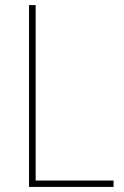

<svg xmlns="http://www.w3.org/2000/svg" viewBox="-20 -734 486 754"><path d="M94 0H426V-25H120V-714H94Z"/></svg>

Font: Noto Sans Arabic SemCond Thin
Style: Regular
Weight: 100
Width: 4
Designer: Monotype Design Team, Nadine Chahine, Nizar Qandah and Khaled Hosny
Foundry: Monotype Imaging Inc.
Version: Version 2.012